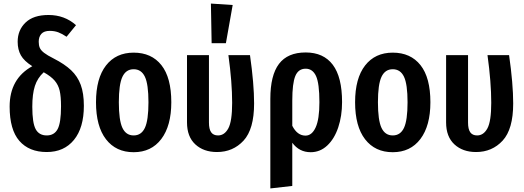

<svg xmlns="http://www.w3.org/2000/svg" viewBox="-20 -838 2938 1076"><path d="M450 -245Q450 -122 394.5 -54Q339 14 242 14Q143 14 88.5 -48.5Q34 -111 34 -241Q34 -397 161 -467Q115 -496 97 -528Q79 -560 79 -604Q79 -669 123 -711.5Q167 -754 252 -754Q342 -754 406 -697L353 -632Q328 -649 306.5 -657Q285 -665 259 -665Q227 -665 212 -648.5Q197 -632 197 -604Q197 -584 203 -570Q209 -556 227 -542Q245 -528 281 -510Q342 -479 378.5 -444.5Q415 -410 432.5 -362.5Q450 -315 450 -245ZM322 -242Q322 -297 314.5 -329.5Q307 -362 286.5 -386Q266 -410 225 -433Q190 -401 175.5 -356Q161 -311 161 -240Q161 -149 180 -114Q199 -79 242 -79Q284 -79 303 -114.5Q322 -150 322 -242Z M940 -265Q940 -133 884 -59Q828 15 729 15Q630 15 574 -57.5Q518 -130 518 -265Q518 -399 574 -471Q630 -543 729 -543Q829 -543 884.5 -473Q940 -403 940 -265ZM646 -265Q646 -164 666 -121.5Q686 -79 729 -79Q772 -79 792 -121.5Q812 -164 812 -265Q812 -366 792 -408Q772 -450 729 -450Q686 -450 666 -407.5Q646 -365 646 -265Z M1404 -258Q1404 -114 1345 -50Q1286 14 1196 14Q1121 14 1074.5 -29Q1028 -72 1028 -152V-529H1151V-151Q1151 -114 1163.5 -96.5Q1176 -79 1202 -79Q1238 -79 1259.5 -118.5Q1281 -158 1281 -262Q1281 -377 1260 -529H1381Q1404 -368 1404 -258ZM1162 -818 1284 -810 1246 -596H1166Z M1897 -266Q1897 -188 1875.5 -124Q1854 -60 1814 -22.5Q1774 15 1721 15Q1657 15 1618 -38V204L1495 218V-284Q1495 -416 1543.5 -480Q1592 -544 1693 -544Q1793 -544 1845 -475Q1897 -406 1897 -266ZM1770 -265Q1770 -371 1751 -412Q1732 -453 1693 -453Q1652 -453 1635 -412Q1618 -371 1618 -274V-133Q1646 -78 1692 -78Q1728 -78 1749 -124Q1770 -170 1770 -265Z M2392 -265Q2392 -133 2336 -59Q2280 15 2181 15Q2082 15 2026 -57.5Q1970 -130 1970 -265Q1970 -399 2026 -471Q2082 -543 2181 -543Q2281 -543 2336.5 -473Q2392 -403 2392 -265ZM2098 -265Q2098 -164 2118 -121.5Q2138 -79 2181 -79Q2224 -79 2244 -121.5Q2264 -164 2264 -265Q2264 -366 2244 -408Q2224 -450 2181 -450Q2138 -450 2118 -407.5Q2098 -365 2098 -265Z M2856 -258Q2856 -114 2797 -50Q2738 14 2648 14Q2573 14 2526.5 -29Q2480 -72 2480 -152V-529H2603V-151Q2603 -114 2615.5 -96.5Q2628 -79 2654 -79Q2690 -79 2711.5 -118.5Q2733 -158 2733 -262Q2733 -377 2712 -529H2833Q2856 -368 2856 -258Z"/></svg>

Font: Fira Sans Extra Condensed Medium
Style: Regular
Weight: 500
Width: 1
Designer: Carrois Corporate & Edenspiekermann AG
Foundry: Carrois Corporate GbR & Edenspiekermann AG
Version: Version 4.203